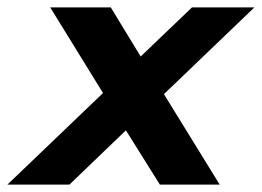

<svg xmlns="http://www.w3.org/2000/svg" viewBox="-38 -500 709 520"><path d="M241 -248 98 -480H262L343 -347L482 -480H651L406 -245L557 0H395L303 -147L150 0H-18Z"/></svg>

Font: Prompt SemiBold
Style: Italic
Weight: 600
Italic angle: -12°
Designer: Katatrad Team
Foundry: CadsonDemak
Version: Version 1.001